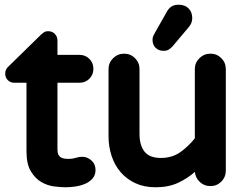

<svg xmlns="http://www.w3.org/2000/svg" viewBox="-20 -762 1034 812"><path d="M17 -482 153 -615Q157 -619 164.5 -624.5Q172 -630 184 -630Q201 -630 212 -618.5Q223 -607 223 -590V-530H316Q341 -530 358 -513Q375 -496 375 -471Q375 -446 358 -429Q341 -412 316 -412H223V-130Q223 -115 227.5 -107Q232 -99 239 -95.5Q246 -92 254 -91Q262 -90 268 -90Q280 -90 288 -91.5Q296 -93 303 -95Q314 -99 328 -99Q349 -99 366.5 -83.5Q384 -68 384 -43Q384 -21 371 -6.5Q358 8 338.5 16Q319 24 297 27Q275 30 258 30Q238 30 209.5 26.5Q181 23 155 8Q129 -7 110.5 -37.5Q92 -68 92 -122V-412H41Q24 -412 13 -423Q2 -434 2 -451Q2 -469 17 -482Z M439 -470Q439 -497 458.5 -516Q478 -535 505 -535Q532 -535 551 -516Q570 -497 570 -470V-196Q570 -148 591 -121Q612 -94 660 -94Q708 -94 742.5 -118.5Q777 -143 804 -177V-470Q804 -497 823.5 -516Q843 -535 870 -535Q897 -535 916 -516Q935 -497 935 -470V-41Q935 -13 916 6Q897 25 870 25Q844 25 825.5 8Q807 -9 804 -35Q774 -8 733.5 11Q693 30 638 30Q590 30 553 13Q516 -4 490.5 -33.5Q465 -63 452 -102.5Q439 -142 439 -186ZM625 -594Q625 -604 629 -611.5Q633 -619 635 -623L686 -713Q693 -726 704.5 -734Q716 -742 736 -742Q762 -742 777.5 -726.5Q793 -711 793 -685Q793 -664 778 -647L709 -565Q701 -557 693 -552Q685 -547 672 -547Q651 -547 638 -560Q625 -573 625 -594Z"/></svg>

Font: Varela Round Precious
Style: Bold
Weight: 700
Version: Version 1.000